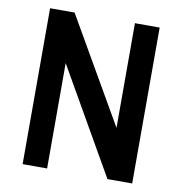

<svg xmlns="http://www.w3.org/2000/svg" viewBox="-79 -774 808 849"><g transform="rotate(10 325.0 -350.0)"><path d="M570 0V-700H459V-230L188 -700H78V0H188V-473L459 0Z"/></g></svg>

Font: Advent Pro
Style: Bold
Weight: 700
Designer: Andreas Kalpakidis
Foundry: Andreas Kalpakidis
Version: Version 2.002 2008